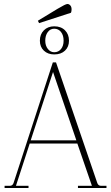

<svg xmlns="http://www.w3.org/2000/svg" viewBox="-20 -943 557 963"><path d="M176 -827 170 -839 269 -899Q309 -923 318 -923Q326 -923 332.5 -916Q339 -909 339 -896Q339 -886 336 -879ZM252 -670Q220 -670 200 -689Q180 -708 180 -739Q180 -771 200 -791Q220 -811 252 -811Q286 -811 306 -791Q326 -771 326 -739Q326 -708 306 -689Q286 -670 252 -670ZM252 -681Q273 -681 286 -697Q299 -713 299 -739Q299 -766 286 -782.5Q273 -799 252 -799Q232 -799 219.5 -782Q207 -765 207 -739Q207 -714 220 -697.5Q233 -681 252 -681ZM3 0V-11H29Q43 -11 48 -25L245 -630H261L468 -25Q473 -11 487 -11H514V0H371V-11H441L368 -223H129L60 -11H123V0ZM134 -239H363L246 -582Z"/></svg>

Font: Arapey Thin-Display
Style: Regular
Weight: 100
Designer: Eduardo Rodriguez Tunni
Foundry: Eduardo Rodriguez Tunni
Version: Version 4.000